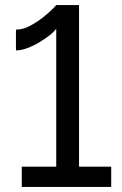

<svg xmlns="http://www.w3.org/2000/svg" viewBox="-20 -738 481 758"><path d="M419 -80V0H66V-80H202V-625Q194 -613 175.5 -598.5Q157 -584 134.5 -570.5Q112 -557 87.5 -548Q63 -539 43 -539V-621Q70 -621 97.5 -635.5Q125 -650 148 -668Q171 -686 186 -701Q201 -716 202 -718H292V-80Z"/></svg>

Font: PTCRaleway Medium
Style: Regular
Weight: 500
Designer: Matt McInerney, Pablo Impallari, Rodrigo Fuenzalida
Foundry: Matt McInerney, Pablo Impallari, Rodrigo Fuenzalida
Version: Version 3.000g; ttfautohint (v1.5) -l 8 -r 28 -G 28 -x 14 -D